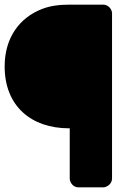

<svg xmlns="http://www.w3.org/2000/svg" viewBox="-20 -768 529 826"><path d="M277 -216H280V0C280 16 294 38 317 38H424C440 38 462 23 462 0V-711C462 -727 447 -748 424 -748H277C235 -748 195 -743 160 -729C65 -692 0 -607 0 -482C0 -312 114 -216 277 -216Z"/></svg>

Font: Asimov Print
Style: E
Weight: 500
Designer: Google
Version: Version 2.000980; 2014